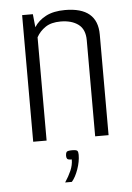

<svg xmlns="http://www.w3.org/2000/svg" viewBox="-49 -515 492 713"><g transform="rotate(-5 197.5 -158.0)"><path d="M60 -472H100L105 -423Q120 -447 148.5 -462Q177 -477 220 -477Q341 -477 341 -375V0H291V-358Q291 -399 266 -417.5Q241 -436 200 -436Q165 -436 143.5 -421.5Q122 -407 110 -385V0H60ZM165 161Q179 140 188 119.5Q197 99 197 78Q183 78 180 74Q177 70 177 63Q177 54 180 49Q183 44 201 44Q218 44 221 48.5Q224 53 224 63Q224 88 214 116.5Q204 145 190 161Z"/></g></svg>

Font: Smooch Sans
Style: Regular
Weight: 400
Designer: Robert E. Leuschke
Foundry: Robert E. Leuschke
Version: Version 1.010; ttfautohint (v1.8.3)